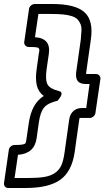

<svg xmlns="http://www.w3.org/2000/svg" viewBox="-86 -789 523 960"><path d="M-65.9 126 -42 -39.1Q-40.5 -49.8 -32 -56.9Q-23.4 -64 -14.2 -64Q15.1 -64 26.9 -66.4Q38.6 -68.8 41.5 -73.2Q44.4 -77.6 45.9 -91.3Q46.4 -95.7 46.9 -98.1L58.1 -174.8Q72.3 -271.5 132.8 -309.1Q105.5 -329.6 97.9 -362.5Q90.3 -395.5 97.2 -442.9L107.9 -520Q111.8 -534.7 110.4 -542.2Q108.9 -549.8 98.6 -552Q88.4 -554.2 57.1 -554.2Q46.4 -554.2 40 -562.3Q33.7 -570.3 35.2 -579.1L59.1 -744.1Q60.5 -754.9 69.6 -762Q78.6 -769 87.9 -769H175.8Q290.5 -769 336.4 -727.8Q382.3 -686.5 368.2 -590.8L345.2 -428.2Q344.2 -424.3 344.2 -418.9H349.1H394Q404.8 -418.9 411.1 -410.9Q417.5 -402.8 416 -394L391.1 -224.1Q389.6 -213.4 380.9 -206.3Q372.1 -199.2 362.8 -199.2H317.9H312Q311.5 -198.2 311 -194.8Q310.5 -191.4 310.1 -189.9L287.1 -26.9Q272.9 68.8 215.3 109.9Q157.7 150.9 43 150.9H-44.9Q-55.7 150.9 -61.5 143.1Q-67.4 135.3 -65.9 126ZM-13.2 101.1H49.8Q103.5 101.1 136 95.7Q168.5 90.3 189.9 75Q211.4 59.6 221.4 36.1Q231.4 12.7 236.8 -26.9L259.8 -189.9Q263.7 -219.7 283.2 -235.8Q299.8 -249 325.2 -249H345.2L361.8 -369.1H341.8Q316.9 -369.1 304.2 -381.8Q291 -396.5 294.9 -428.2L317.9 -590.8Q320.3 -616.2 321.3 -635.5Q322.3 -654.8 316.4 -668.9Q310.5 -683.1 300.8 -692.9Q291 -702.6 272.5 -708.5Q253.9 -714.4 229.2 -716.8Q204.6 -719.2 168.9 -719.2H106L88.9 -603Q169.4 -597.7 158.2 -520L147 -442.9Q139.6 -388.2 151.9 -366.5Q164.1 -344.7 208 -334Q217.8 -332 220.5 -326.2Q223.1 -320.3 220.5 -313.5Q217.8 -306.6 213.4 -300Q209 -293.5 205.1 -289.1L201.2 -285.2Q154.3 -274.4 134.8 -251.7Q115.2 -229 107.9 -174.8L97.2 -98.1Q85.9 -20.5 3.9 -15.1Z"/></svg>

Font: Trueno Black Outline
Style: Italic
Weight: 900
Width: 6
Designer: Julieta Ulanovsky
Foundry: Julieta Ulanovsky
Version: Version 3.001b | FøM Fix